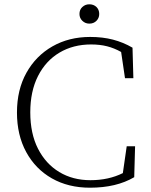

<svg xmlns="http://www.w3.org/2000/svg" viewBox="-20 -860 701 894"><path d="M399 14Q298 14 221.5 -29.5Q145 -73 102 -152Q59 -231 59 -336Q59 -442 103 -521Q147 -600 224 -644Q301 -688 400 -688Q458 -688 506 -675.5Q554 -663 597 -638L601 -496H562L544 -618Q512 -636 478.5 -644.5Q445 -653 404 -653Q321 -653 257 -615Q193 -577 157 -506Q121 -435 121 -337Q121 -238 157 -167.5Q193 -97 256 -59Q319 -21 401 -21Q486 -21 552 -54L570 -179H609L605 -35Q522 14 399 14ZM396 -750Q377 -750 363.5 -763Q350 -776 350 -795Q350 -815 363.5 -827.5Q377 -840 396 -840Q416 -840 429 -827.5Q442 -815 442 -795Q442 -776 429 -763Q416 -750 396 -750Z"/></svg>

Font: Source Serif 4 SmText Light
Style: Regular
Weight: 300
Designer: Frank Grießhammer
Foundry: Adobe
Version: Version 4.005;hotconv 1.1.0;makeotfexe 2.6.0